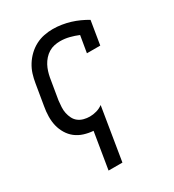

<svg xmlns="http://www.w3.org/2000/svg" viewBox="-180 -631 859 948"><g transform="rotate(-30 250.0 -156.5)"><path d="M158 215 192 8Q165 6 139.5 -2Q114 -10 94 -25.5Q74 -41 60.5 -63.5Q47 -86 41 -111Q35 -136 35.5 -164Q36 -192 41 -219L61 -339Q65 -364 72.5 -388Q80 -412 94 -434.5Q108 -457 127.5 -475.5Q147 -494 170 -506Q193 -518 218 -523Q243 -528 268 -528Q293 -528 318 -524Q343 -520 366 -513Q389 -506 411 -496Q433 -486 453 -474L431 -340H355L371 -435Q347 -445 321.5 -451.5Q296 -458 270 -458Q270 -458 269.5 -458Q269 -458 269 -458Q269 -458 269 -458Q269 -458 269 -458Q253 -458 236.5 -454.5Q220 -451 205 -442Q190 -433 178 -419.5Q166 -406 158 -391Q150 -376 145 -360Q140 -344 137 -328L117 -208Q115 -190 114 -172Q113 -154 116.5 -137.5Q120 -121 127.5 -106Q135 -91 148 -81Q161 -71 178 -66.5Q195 -62 212 -62Q231 -62 250.5 -67.5Q270 -73 286 -85L237 215Z"/></g></svg>

Font: Iosevka Gothic
Style: Italic
Weight: 400
Italic angle: -9°
Monospace: yes
Designer: Belleve Invis
Foundry: Belleve Invis
Version: Version 15.5.1; ttfautohint (v1.8.4)